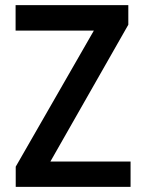

<svg xmlns="http://www.w3.org/2000/svg" viewBox="-20 -731 567 751"><path d="M490.7 -99.1V0H77.1V-99.1ZM481.9 -634.3 120.6 0H41.5V-79.1L404.3 -710.9H481.9ZM438 -710.9V-611.3H41V-710.9Z"/></svg>

Font: Roboto Condensed Medium
Style: Regular
Weight: 500
Designer: Christian Robertson
Foundry: Google
Version: Version 3.0